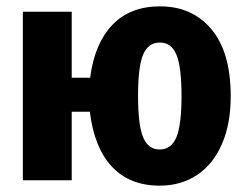

<svg xmlns="http://www.w3.org/2000/svg" viewBox="-20 -568 776 605"><path d="M707 -265Q707 -178 679.5 -114.5Q652 -51 601.5 -17Q551 17 483 17Q389 17 333 -42.5Q277 -102 263 -216H206V0H52V-531H206V-323H264Q278 -431 334 -489.5Q390 -548 484 -548Q586 -548 646.5 -475.5Q707 -403 707 -265ZM552 -265Q552 -357 536 -395.5Q520 -434 484 -434Q447 -434 431 -396Q415 -358 415 -266Q415 -174 431 -135.5Q447 -97 483 -97Q520 -97 536 -136Q552 -175 552 -265Z"/></svg>

Font: Fira Sans Condensed
Style: Bold
Weight: 700
Width: 3
Designer: bBox Type GmbH & Carrois Corporate GbR & Edenspiekermann AG
Foundry: bBox Type GmbH & Carrois Corporate GbR & Edenspiekermann AG
Version: Version 4.301